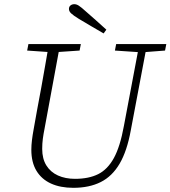

<svg xmlns="http://www.w3.org/2000/svg" viewBox="-20 -885 816 919"><path d="M226 -635 110 -643 116 -674H367L361 -643L243 -635ZM331 14Q269 14 224 -6.5Q179 -27 154.5 -67.5Q130 -108 130 -168Q130 -190 133 -214.5Q136 -239 141 -266L158 -361Q168 -413 177.5 -465.5Q187 -518 196 -570Q205 -622 214 -674H268L193 -268Q188 -243 185 -220.5Q182 -198 182 -172Q182 -125 202 -93Q222 -61 257.5 -45Q293 -29 339 -29Q405 -29 450 -51.5Q495 -74 525 -128.5Q555 -183 573 -282L647 -674H684L606 -261Q588 -162 552.5 -101.5Q517 -41 462 -13.5Q407 14 331 14ZM649 -635 530 -643 536 -674H776L770 -643L666 -635ZM489 -743 476 -725Q446 -742 416 -760Q386 -778 357 -795Q331 -811 320.5 -821Q310 -831 310 -842Q310 -853 317.5 -859Q325 -865 336 -865Q346 -865 357 -858Q368 -851 389 -832Q413 -811 438.5 -788.5Q464 -766 489 -743Z"/></svg>

Font: Source Serif 4 18pt Light
Style: Italic
Weight: 300
Italic angle: -12°
Designer: Frank Grießhammer
Foundry: Adobe Systems Incorporated
Version: Version 4.004;hotconv 1.0.116;makeotfexe 2.5.65601